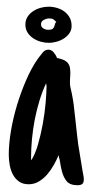

<svg xmlns="http://www.w3.org/2000/svg" viewBox="-20 -545 279 576"><path d="M231.4 -6.3Q231.4 3.4 226.6 7.1Q221.7 10.7 212.9 10.7Q189.9 10.7 179.9 -1.5Q169.9 -13.7 165 -33.7Q163.6 -40.5 162.1 -47.6Q160.6 -54.7 159.7 -61.5Q158.7 -67.9 157.7 -70.3Q156.7 -72.8 155.8 -79.6Q149.9 -65.4 141.4 -50Q132.8 -34.7 121.6 -21.7Q110.4 -8.8 96.4 -0.5Q82.5 7.8 65.9 7.8Q48.3 7.8 36.6 -0.7Q24.9 -9.3 18.3 -22.2Q11.7 -35.2 9 -50.8Q6.3 -66.4 6.3 -80.6Q6.3 -113.8 12.9 -152.6Q19.5 -191.4 31.2 -230.2Q43 -269 58.6 -304.9Q74.2 -340.8 92.8 -367.7V-367.2L95.7 -371.6Q101.1 -378.9 108.2 -387.5Q115.2 -396 125 -396Q134.3 -396 141.1 -387.9Q147.9 -379.9 150.9 -371.1Q163.6 -368.7 171.4 -365Q179.2 -361.3 183.6 -356Q188 -350.6 189.5 -343.5Q190.9 -336.4 190.9 -328.1Q190.9 -324.7 190.9 -320.8Q190.9 -316.9 190.4 -313Q189.9 -309.1 189.9 -303.7Q189.9 -298.3 189.9 -293.9Q189.9 -289.1 191.7 -281.2Q193.4 -273.4 195.3 -265.1L198.7 -247.1Q201.2 -232.9 202.9 -214.8Q204.6 -196.8 207 -178.7Q209 -160.2 210.9 -142.8Q212.9 -125.5 214.8 -110.8L226.6 -38.6L228 -30.3Q229 -23.9 230.2 -18.6Q231.4 -13.2 231.4 -6.3ZM119.6 -287.1Q119.6 -288.1 119.1 -290.3Q118.7 -292.5 118.2 -294.9Q106.9 -271 98.4 -242.9Q89.8 -214.8 84.2 -185.8Q78.6 -156.7 75.9 -127.7Q73.2 -98.6 73.2 -72.8Q73.2 -70.3 73.2 -68.4Q73.2 -66.4 73.7 -64.5V-64Q85.4 -82 94 -111.6Q102.5 -141.1 108.4 -173.6Q114.3 -206.1 116.9 -236.6Q119.6 -267.1 119.6 -287.1ZM148.9 -479Q143.6 -484.9 139.6 -487.3Q135.7 -489.7 127.4 -489.7Q120.1 -489.7 111.6 -485.4Q103 -481 103 -472.2Q103 -463.9 110.1 -459.7Q117.2 -455.6 124.5 -455.6Q133.8 -455.6 137.5 -458.3Q141.1 -460.9 142.6 -464.6Q144 -468.3 144.8 -472.4Q145.5 -476.6 148.9 -479ZM194.8 -467.3Q194.8 -454.6 188.2 -445.3Q181.6 -436 171.4 -429.4Q161.1 -422.9 149.2 -419.7Q137.2 -416.5 126.5 -416.5Q114.7 -416.5 102.3 -419.9Q89.8 -423.3 79.6 -430.2Q69.3 -437 62.7 -447.3Q56.2 -457.5 56.2 -471.2Q56.2 -484.4 62.5 -494.4Q68.8 -504.4 79.1 -511.2Q89.4 -518.1 101.6 -521.5Q113.8 -524.9 125.5 -524.9Q138.7 -524.9 151.1 -521.2Q163.6 -517.6 173.3 -510.3Q183.1 -502.9 189 -492.2Q194.8 -481.4 194.8 -467.3Z"/></svg>

Font: Just Another Hand
Style: Regular
Weight: 400
Designer: Astigmatic (AOETI)
Foundry: Astigmatic (AOETI)
Version: Version 1.001